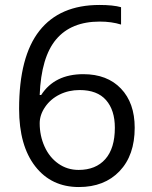

<svg xmlns="http://www.w3.org/2000/svg" viewBox="-20 -744 612 774"><path d="M57 -305Q57 -516 139 -620Q221 -724 381 -724Q436 -724 468 -715V-645Q430 -657 382 -657Q267 -657 206.5 -585.5Q146 -514 140 -361H146Q200 -445 316 -445Q412 -445 467.5 -387Q523 -329 523 -229Q523 -118 462 -54Q401 10 298 10Q187 10 122 -73.5Q57 -157 57 -305ZM297 -59Q366 -59 404.5 -102.5Q443 -146 443 -229Q443 -300 407.5 -340.5Q372 -381 301 -381Q257 -381 220.5 -363Q184 -345 162 -313Q140 -281 140 -247Q140 -197 159.5 -153.5Q179 -110 215 -84.5Q251 -59 297 -59Z"/></svg>

Font: Stephens Clock
Style: Regular
Weight: 400
Designer: Peter Wiegel (catfonts.de) with slight modifications by DT1.org
Version: Version 0.9.1